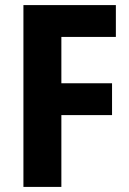

<svg xmlns="http://www.w3.org/2000/svg" viewBox="-20 -734 508 754"><path d="M221 0V-282H420V-407H221V-589H435V-714H72V0Z"/></svg>

Font: Noto Sans Oriya Cond Bold
Style: Bold
Weight: 700
Width: 3
Designer: Amélie Bonet and Sol Matas
Foundry: Google LLC
Version: Version 2.006